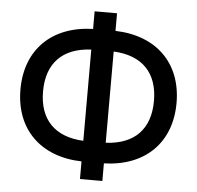

<svg xmlns="http://www.w3.org/2000/svg" viewBox="-55 -815 923 901"><g transform="rotate(5 407.0 -364.0)"><path d="M354.5 -51.8V31.2H460V-51.8C653.8 -57.1 774.9 -176.8 774.9 -363.8C774.9 -550.8 653.8 -670.4 460 -675.8V-758.8H354.5V-675.8C160.2 -670.4 39.6 -550.8 39.6 -363.8C39.6 -176.8 160.2 -57.1 354.5 -51.8ZM460 -148.9V-578.6C594.7 -572.3 668.5 -496.6 668.5 -363.8C668.5 -231 594.7 -155.3 460 -148.9ZM354.5 -578.6V-148.9C219.7 -155.3 146 -231 146 -363.8C146 -496.6 219.7 -572.3 354.5 -578.6Z"/></g></svg>

Font: Inteeer Medium
Style: Regular
Weight: 500
Designer: Rasmus Andersson
Foundry: rsms
Version: Version 4.001;Glyphs 3.4 (3402)